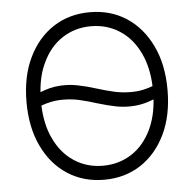

<svg xmlns="http://www.w3.org/2000/svg" viewBox="-53 -790 863 853"><g transform="rotate(-5 378.5 -363.5)"><path d="M595.5 -196Q621.8 -252.1 626.8 -326.7Q583.1 -309.3 546.5 -306.1Q532.7 -304.7 516 -304.7Q486.9 -304.7 459.5 -310Q421.5 -317.5 378.2 -330.6Q338.4 -343.4 297.2 -353Q263.1 -360.4 226.6 -360.4Q215.9 -360.4 210.2 -360.1Q171.2 -358.3 128.2 -342.7Q131.4 -257.8 160.5 -196.4Q192.8 -126.8 249.6 -89.8Q306.1 -52.6 377.8 -52.6Q449.2 -52.6 506.4 -89.5Q562.9 -126.1 595.5 -196ZM104 -561.1Q143.8 -644.5 215.2 -691.4Q286.2 -737.2 377.8 -737.2Q470.2 -737.2 540.8 -691.4Q611.5 -645.2 652 -561.1Q692.5 -477.6 692.5 -363.6Q692.5 -250 652 -165.8Q611.5 -82 540.8 -35.9Q470.2 9.9 377.8 9.9Q286.2 9.9 215.2 -35.9Q143.8 -82.4 104 -165.8Q63.6 -250 63.6 -363.6Q63.6 -477.6 104 -561.1ZM210.2 -422.6Q223 -424 238.3 -424Q268.1 -424 297.2 -418Q337 -410.2 378.2 -397Q414.8 -385.3 459.5 -375Q494 -367.9 529.8 -367.9Q540.8 -367.9 546.5 -368.3Q583.8 -369.7 627.5 -386Q624.3 -468.8 595.2 -531.2Q562.9 -600.9 506 -637.8Q449.2 -674.7 377.8 -674.7Q306.8 -674.7 250 -637.8Q193.2 -600.9 160.9 -531.2Q134.6 -476.6 129.3 -402.3Q174 -420.1 210.2 -422.6Z"/></g></svg>

Font: DeltaSans Light
Style: Regular
Weight: 300
Designer: Rasmus Andersson
Foundry: rsms
Version: Version 3.012